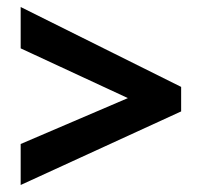

<svg xmlns="http://www.w3.org/2000/svg" viewBox="-20 -635 576 548"><path d="M39 -224 345 -355 39 -497V-615L497 -387V-317L39 -107Z"/></svg>

Font: Noto Sans Arabic SemCond
Style: Bold
Weight: 700
Width: 4
Designer: Monotype Design Team, Nadine Chahine, Nizar Qandah and Khaled Hosny
Foundry: Monotype Imaging Inc.
Version: Version 2.012; ttfautohint (v1.8.4.7-5d5b)